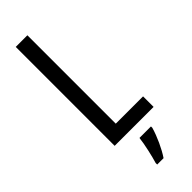

<svg xmlns="http://www.w3.org/2000/svg" viewBox="-305 -737 980 980"><g transform="rotate(-45 185.5 -246.5)"><path d="M73 0H354V-76H157V-714H73ZM274 71V61H191C187 101 170 174 159 210V221H205C232 181 260 120 274 71Z"/></g></svg>

Font: Noto Sans Sinhala ExtraCondensed
Style: Regular
Weight: 400
Width: 2
Designer: Jelle Bosma - Monotype Design Team
Foundry: Monotype Imaging Inc.
Version: Version 2.006